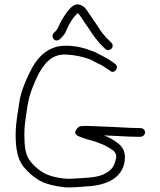

<svg xmlns="http://www.w3.org/2000/svg" viewBox="-20 -849 718 859"><path d="M234 -668C239.3 -668 244 -670 248 -674L256 -682C268.9 -694.9 272.6 -702.2 280 -720C289.5 -743.6 309.1 -774.8 328 -790C328.7 -789.3 329.7 -788.7 331 -788C345.1 -770.4 357.8 -748 372 -729L388 -705C397.3 -689.9 416.7 -665.8 428 -653L443 -638C448.4 -632.6 454.5 -625 464 -625C474.8 -625 484 -633.5 484 -644.5C484 -650.2 482 -654.7 478 -658C470.7 -665.3 463.8 -673.2 456 -680C451.3 -685.3 445.3 -692.3 438 -701C424.6 -718.4 416 -734.9 404 -751C389 -771 375.5 -795.9 360 -814C348.1 -825.9 326.1 -836.6 307 -823C287.3 -809.8 266.3 -776.5 254 -755C244.9 -739.1 240 -721 229 -710L220 -701C216.7 -697.7 215 -693.2 215 -687.5C215 -676.5 223.1 -668 234 -668ZM597 -237H610C620.1 -238.3 629 -245.9 629 -257C629 -267.6 619.6 -276 609 -276H596C588 -276 577.7 -276.3 565 -277C510.9 -279.7 444 -283.2 389 -285C367 -286.3 350.7 -286 340 -284C330.6 -284 318.7 -267 316.5 -258.5C311.9 -240.9 352.3 -232.5 366 -227C402.7 -217 435.9 -207.3 465 -189.5C479.3 -180.8 500 -171.1 500 -149C500 -145 499.3 -140.7 498 -136C489.3 -96.9 472.5 -82.6 439 -67C404.1 -53.1 356.5 -53.3 311 -50C272.7 -47.1 253.3 -51.5 222 -58C175.4 -68.6 141.8 -95.3 116 -127C93 -153.9 89 -198.2 89 -246C89 -261.3 89.7 -276 91 -290C98.9 -347.7 103.8 -403.2 124 -453C139.8 -493.1 154.2 -527.2 178 -557C199.2 -585.3 230.1 -607.7 276 -605C318.9 -602.6 352.2 -594.6 384 -583C396.7 -577.4 413.3 -566.7 425 -562C435.6 -557.5 453.3 -545.5 463 -539L473 -532C492.5 -515.8 515.3 -548.5 495 -563L486 -570C472.8 -579.6 454 -591 440 -598C427.6 -603.3 410.7 -614.8 397 -619L375 -627C339.4 -639.9 281.1 -651.2 234 -640C176 -624.2 140.1 -580.9 115 -529C98.2 -496.5 74.6 -440.9 68 -401C60.9 -349.9 50 -302 50 -246C50 -185.7 58.1 -136.5 86 -102C107 -76.8 132.3 -54.5 162.5 -38.5C189.8 -24 225.8 -16.8 261 -12C291.1 -8.1 336.1 -12.5 365 -15C456.5 -18.5 539 -53.8 539 -148C539 -176.9 522.8 -197.6 505 -210C488.2 -223 467.3 -235.6 445 -243H452C500.6 -241.5 551.3 -237 597 -237Z"/></svg>

Font: Just Breathe
Style: Regular
Weight: 400
Foundry: Cannot Into Space Fonts
Version: Version 0.72